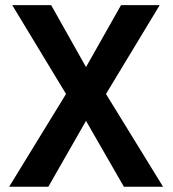

<svg xmlns="http://www.w3.org/2000/svg" viewBox="-20 -725 667 740"><path d="M15.2 -5.2 234.5 -362.8 27.2 -705.2H177.2L311.5 -466.5L446.5 -705.2H595.5L388.5 -362.8L608.5 -5.2H457.5L311.5 -259.2L166.2 -5.2Z"/></svg>

Font: Haskoy
Style: Regular
Weight: 400
Designer: Ertekin Erdin
Foundry: Ertekin Erdin
Version: Version 1.500